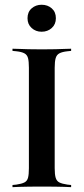

<svg xmlns="http://www.w3.org/2000/svg" viewBox="-20 -772 346 792"><path d="M142.7 -2.4Q119.4 -2.4 98 -2Q76.6 -1.6 60.1 -1.2Q43.5 -0.8 31.5 0V-8.9L47.6 -10.5Q69.4 -13.7 80.6 -19.4Q91.9 -25 95.6 -38.7Q99.2 -52.4 99.2 -78.2V-492.7Q99.2 -518.5 95.6 -532.3Q91.9 -546 80.6 -552Q69.4 -558.1 47.6 -560.5L31.5 -562.1V-571Q43.5 -571 60.1 -570.2Q76.6 -569.4 98 -569Q119.4 -568.5 142.7 -568.5H153.2H162.9Q187.1 -568.5 208.1 -569Q229 -569.4 245.6 -570.2Q262.1 -571 273.4 -571V-562.1L258.1 -560.5Q236.3 -558.1 225 -552Q213.7 -546 209.7 -532.3Q205.6 -518.5 205.6 -492.7V-78.2Q205.6 -52.4 209.7 -38.7Q213.7 -25 225 -19.4Q236.3 -13.7 258.1 -10.5L273.4 -8.9V0Q262.1 -0.8 245.6 -1.2Q229 -1.6 208.1 -2Q187.1 -2.4 162.9 -2.4H153.2ZM151.6 -641.1Q127.4 -641.1 110.5 -656.5Q93.5 -671.8 93.5 -696.8Q93.5 -722.6 110.5 -737.5Q127.4 -752.4 151.6 -752.4Q176.6 -752.4 193.5 -737.5Q210.5 -722.6 210.5 -696.8Q210.5 -671.8 193.5 -656.5Q176.6 -641.1 151.6 -641.1Z"/></svg>

Font: Playfair 144pt SemiCondensed SemiBold
Style: Regular
Weight: 600
Width: 4
Designer: Claus Eggers Sørensen
Foundry: Claus Eggers Sørensen
Version: Version 2.203